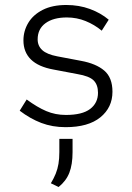

<svg xmlns="http://www.w3.org/2000/svg" viewBox="-20 -500 530 770"><path d="M243 10Q190 10 145.5 -7Q101 -24 59 -56L87 -101Q129 -70 165.5 -54.5Q202 -39 244 -39Q310 -39 341.5 -63Q373 -87 373 -128Q373 -160 355.5 -177.5Q338 -195 290 -203L195 -221Q134 -232 104 -261.5Q74 -291 74 -338Q74 -376 93.5 -408.5Q113 -441 151.5 -460.5Q190 -480 246 -480Q297 -480 340.5 -464Q384 -448 416 -421L388 -377Q359 -401 323.5 -415.5Q288 -430 248 -430Q194 -430 162.5 -407Q131 -384 131 -342Q131 -316 149.5 -299Q168 -282 210 -274L305 -256Q365 -245 398 -217Q431 -189 431 -132Q431 -69 382.5 -29.5Q334 10 243 10ZM215 250 184 235Q196 215 203.5 196.5Q211 178 214.5 157Q218 136 218 110V57H271V110Q271 160 258 193Q245 226 215 250Z"/></svg>

Font: Gantari Light
Style: Regular
Weight: 300
Designer: Anugrah Pasau
Foundry: Lafontype
Version: Version 1.000; ttfautohint (v1.8.3)